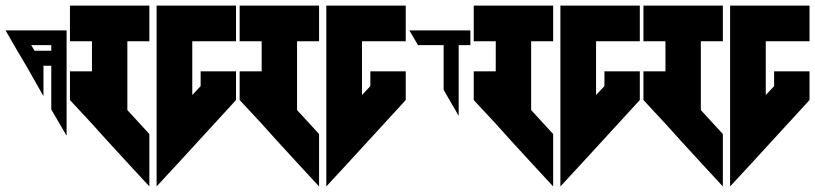

<svg xmlns="http://www.w3.org/2000/svg" viewBox="-20 -717 2925 689"><path d="M0 -608 42 -535 74 -481 136 -372V-479L135 -481H164V-377V-324L219 -230V-283V-481V-535V-582V-608H164ZM92 -555H164V-535H104Z M231 -697V-569H310V-461H231V-358L310 -273L319 -263L364 -213L442 -128L516 -48V-236L437 -322V-569H516V-697ZM542 -697V-569V-236V-48L616 -128L827 -358V-461H700V-408L670 -376V-569H827V-697H670Z M840 -697V-569H919V-461H840V-358L919 -273L928 -263L973 -213L1051 -128L1125 -48V-236L1046 -322V-569H1125V-697ZM1151 -697V-569V-236V-48L1225 -128L1436 -358V-461H1309V-408L1279 -376V-569H1436V-697H1279Z M1449 -608 1480 -555H1541H1572V-535V-481V-395L1585 -372L1600 -346L1613 -324L1626 -301V-407V-555H1668V-608H1626H1613H1572H1510Z M1680 -697V-569H1759V-461H1680V-358L1759 -273L1768 -263L1813 -213L1891 -128L1965 -48V-236L1886 -322V-569H1965V-697ZM1991 -697V-569V-236V-48L2065 -128L2276 -358V-461H2149V-408L2119 -376V-569H2276V-697H2119Z M2289 -697V-569H2368V-461H2289V-358L2368 -273L2377 -263L2422 -213L2500 -128L2574 -48V-236L2495 -322V-569H2574V-697ZM2600 -697V-569V-236V-48L2674 -128L2885 -358V-461H2758V-408L2728 -376V-569H2885V-697H2728Z"/></svg>

Font: ABC-Triangle-Monogram
Style: Regular
Weight: 400
Designer: Sadat Fauzi
Foundry: Intuisi Creative
Version: Version 001.000